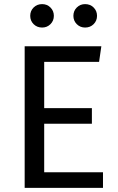

<svg xmlns="http://www.w3.org/2000/svg" viewBox="-20 -914 575 934"><path d="M462 -613H195V-388H427V-312H195V-76H481V0H100V-689H473ZM242 -837Q242 -813 225.5 -796.5Q209 -780 185 -780Q160 -780 143.5 -796.5Q127 -813 127 -837Q127 -861 143.5 -877.5Q160 -894 185 -894Q209 -894 225.5 -877.5Q242 -861 242 -837ZM452 -837Q452 -813 435.5 -796.5Q419 -780 394 -780Q370 -780 353.5 -796.5Q337 -813 337 -837Q337 -861 353.5 -877.5Q370 -894 394 -894Q419 -894 435.5 -877.5Q452 -861 452 -837Z"/></svg>

Font: Fira Sans
Style: Regular
Weight: 400
Designer: bBox Type GmbH & Carrois Corporate GbR & Edenspiekermann AG
Foundry: bBox Type GmbH & Carrois Corporate GbR & Edenspiekermann AG
Version: Version 4.301